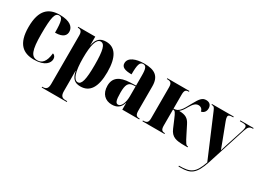

<svg xmlns="http://www.w3.org/2000/svg" viewBox="-42 -1195 2768 2070"><g transform="rotate(30 1342.0 -160.5)"><path d="M263 10C402 10 444 -54 444 -100C444 -125 432 -146 408 -151C397 -40 354 -2 298 -2C222 -2 195 -68 195 -267C195 -481 212 -539 262 -539C302 -539 316 -501 316 -356C426 -356 445 -405 445 -441C445 -501 392 -549 266 -549C131 -549 38 -483 38 -266C38 -58 128 10 263 10Z M487 228H799V218H778C739 218 714 204 714 142V27C714 -19 714 -65 713 -110H715C732 -29 764 10 841 10C955 10 1018 -77 1018 -269C1018 -460 955 -548 844 -548C770 -548 729 -512 715 -429H713V-536H501V-526H504C530 -526 557 -517 557 -463V142C557 204 533 218 494 218H487ZM794 -15C743 -15 714 -103 714 -270C714 -430 738 -520 792 -520C842 -520 861 -450 861 -269C861 -86 842 -15 794 -15Z M1232 10C1291 10 1337 -13 1357 -83H1359V0H1570V-10H1567C1527 -10 1514 -25 1514 -81V-379C1514 -504 1449 -549 1319 -549C1214 -549 1128 -517 1128 -446C1128 -398 1170 -379 1255 -379C1255 -501 1268 -539 1309 -539C1345 -539 1358 -512 1358 -424V-299L1286 -296C1156 -291 1091 -243 1091 -144C1091 -43 1151 10 1232 10ZM1292 -23C1263 -23 1250 -51 1250 -150C1250 -245 1269 -283 1326 -287L1358 -289V-165C1358 -88 1331 -23 1292 -23Z M1610 0H1884V-10H1881C1846 -10 1832 -25 1832 -76V-275C1857 -275 1865 -263 1896 -190L1936 -96C1972 -11 2028 0 2132 0H2172V-10H2169C2147 -10 2136 -26 2089 -120L2042 -213C2012 -274 1974 -294 1897 -295C1924 -317 1939 -341 1960 -378C1990 -429 2014 -453 2048 -453C2077 -453 2099 -435 2103 -406C2131 -409 2159 -432 2159 -476C2159 -511 2141 -542 2092 -542C2047 -542 2022 -516 1978 -434C1948 -379 1928 -340 1905 -317C1885 -296 1865 -286 1832 -285V-460C1832 -512 1846 -526 1881 -526H1885V-536H1610V-526H1616C1658 -526 1675 -512 1675 -460V-76C1675 -24 1658 -10 1616 -10H1610Z M2190 218V228H2216C2338 228 2396 198 2453 22L2607 -458C2625 -512 2640 -526 2679 -526H2684V-536H2519V-526H2555C2589 -526 2603 -517 2603 -494C2603 -483 2599 -466 2593 -446L2524 -233C2516 -207 2508 -181 2499 -152C2491 -176 2481 -202 2466 -240L2388 -445C2380 -465 2375 -483 2375 -496C2375 -517 2389 -526 2426 -526H2437V-536H2166V-526H2175C2196 -526 2204 -515 2219 -479L2437 35C2382 191 2335 218 2190 218Z"/></g></svg>

Font: Noto Serif Display Condensed ExtraBold
Style: Regular
Weight: 800
Width: 3
Designer: Monotype Design Team
Foundry: Monotype Imaging Inc.
Version: Version 2.009